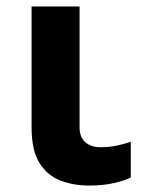

<svg xmlns="http://www.w3.org/2000/svg" viewBox="-20 -566 447 596"><path d="M227 -546V-171Q227 -140 245 -124.5Q263 -109 292 -109Q317 -109 340 -113.5Q363 -118 386 -126V-15Q364 -4 330.5 3Q297 10 258 10Q207 10 166.5 -6Q126 -22 102 -61Q78 -100 78 -171V-546Z"/></svg>

Font: BC Sans
Style: Bold
Weight: 700
Designer: Monotype Design Team
Province of B.C.
Foundry: Monotype Imaging Inc.
Version: Version 2.000;GOOG;noto-source:20170915:90ef993387c0